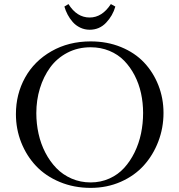

<svg xmlns="http://www.w3.org/2000/svg" viewBox="-20 -914 878 942"><path d="M58.1 -354Q58.1 -452.1 103 -533.2Q147.9 -614.3 232.4 -662.6Q316.9 -710.9 424.8 -710.9Q505.9 -710.9 573.7 -683.1Q641.6 -655.3 686.8 -607.4Q731.9 -559.6 757.1 -495.6Q782.2 -431.6 782.2 -359.9Q782.2 -286.6 756.8 -220Q731.4 -153.3 686 -102.8Q640.6 -52.2 572.8 -22.2Q504.9 7.8 424.8 7.8Q342.8 7.8 273.2 -21.2Q203.6 -50.3 157 -99.6Q110.4 -148.9 84.2 -214.8Q58.1 -280.8 58.1 -354ZM158.2 -358.9Q158.2 -307.1 169.2 -257.6Q180.2 -208 202.6 -164.8Q225.1 -121.6 256.6 -89.1Q288.1 -56.6 331.3 -37.8Q374.5 -19 424.8 -19Q474.1 -19 516.6 -38.1Q559.1 -57.1 589.1 -90.1Q619.1 -123 640.4 -166.5Q661.6 -210 671.9 -259Q682.1 -308.1 682.1 -359.9Q682.1 -409.7 671.9 -456.5Q661.6 -503.4 640.4 -544.4Q619.1 -585.4 589.1 -616.2Q559.1 -647 516.6 -664.6Q474.1 -682.1 424.8 -682.1Q361.8 -682.1 310.5 -655.3Q259.3 -628.4 226.3 -583.3Q193.4 -538.1 175.8 -480.5Q158.2 -422.9 158.2 -358.9ZM295.9 -881.8 315.9 -894Q356.9 -828.1 419.9 -828.1Q481 -828.1 523.9 -894L545.9 -881.8Q533.2 -836.9 500.5 -802.5Q467.8 -768.1 419.9 -768.1Q395 -768.1 373.3 -778.6Q351.6 -789.1 336.7 -806.2Q321.8 -823.2 311.8 -842.3Q301.8 -861.3 295.9 -881.8Z"/></svg>

Font: Dehuti Alt
Style: Bold
Weight: 700
Version: Version 1.2